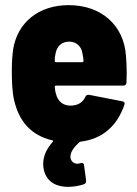

<svg xmlns="http://www.w3.org/2000/svg" viewBox="-20 -545 532 747"><path d="M470 -329C462 -444 377 -525 247 -525C129 -525 47 -456 31 -352C28 -331 26 -301 26 -275C26 -229 27 -190 35 -155C54 -73 100 -19 183 1C187 1 188 4 185 7C160 35 148 64 148 93C148 101 149 110 151 118C164 168 206 182 245 182C269 182 291 177 306 172C312 170 315 166 315 160C315 159 315 158 315 157L307 98C306 91 303 89 298 89C297 89 294 89 292 90C288 91 285 92 281 92C267 92 254 82 254 64C254 47 267 28 289 8C291 7 293 6 295 6C379 -5 435 -54 464 -137C467 -145 463 -150 455 -151L327 -176C320 -177 315 -175 312 -168C302 -146 282 -134 254 -134C224 -134 205 -152 198 -179C195 -188 194 -197 193 -207C193 -210 195 -212 198 -212H460C467 -212 472 -216 472 -224C472 -234 473 -245 473 -258C473 -281 472 -307 470 -329ZM249 -383C278 -383 297 -364 301 -336C303 -327 304 -318 305 -308C305 -305 303 -303 300 -303H198C195 -303 193 -305 193 -308C193 -318 194 -327 196 -336C201 -364 219 -383 249 -383Z"/></svg>

Font: Barlow Semi Condensed ExtraBold
Style: Regular
Weight: 800
Width: 4
Designer: Jeremy Tribby
Foundry: Tribby Type
Version: Version 1.422;hotconv 1.0.109;makeotfexe 2.5.65596